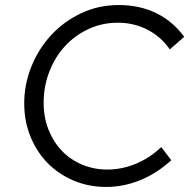

<svg xmlns="http://www.w3.org/2000/svg" viewBox="-20 -730 753 761"><path d="M406 -58Q463 -58 518.5 -81Q574 -104 619 -147Q629 -134 639 -121Q649 -108 659 -95Q602 -43 536 -16Q470 11 401 11Q332 11 272.5 -14Q213 -39 169.5 -83Q126 -127 101 -188Q76 -249 76 -320Q76 -396 104.5 -466.5Q133 -537 183 -591Q233 -645 301.5 -677.5Q370 -710 451 -710Q534 -710 600 -677.5Q666 -645 710 -584Q696 -571 681.5 -559Q667 -547 653 -534Q620 -583 566 -611.5Q512 -640 447 -640Q385 -640 331 -615Q277 -590 237.5 -547Q198 -504 175.5 -446Q153 -388 153 -323Q153 -264 172.5 -215.5Q192 -167 225.5 -132Q259 -97 305.5 -77.5Q352 -58 406 -58Z"/></svg>

Font: Rosa Sans Light
Style: Italic
Weight: 300
Italic angle: -12°
Designer: Pentagram / MCKL
Foundry: Pentagram / MCKL
Version: Version 1.005;September 16, 2019;FontCreator 11.5.0.2425 64-